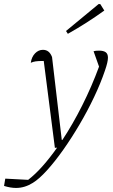

<svg xmlns="http://www.w3.org/2000/svg" viewBox="-116 -730 557 948"><path d="M155 0 100 -429Q73 -429 60 -427Q47 -425 36 -420Q40 -449 57 -466.5Q74 -484 96 -484Q128 -484 141 -448L189 -39H192Q243 -116 290 -209.5Q337 -303 373 -401L346 -477Q355 -480 373 -480Q395 -480 406 -472Q417 -464 417 -445Q417 -424 402 -381Q381 -319 348.5 -250.5Q316 -182 276.5 -115Q237 -48 196 10Q155 68 116 111Q77 154 46 173Q6 198 -37 198Q-64 198 -96 188L-90 152L23 158Q58 131 94 90.5Q130 50 166 -1ZM219 -563 210 -577 371 -710H379L399 -678Q356 -647 311.5 -618.5Q267 -590 219 -563Z"/></svg>

Font: Piazzolla ExtraLight
Style: Italic
Weight: 200
Italic angle: -11.3°
Designer: Juan Pablo del Peral
Foundry: Huerta Tipografica
Version: Version 1.330